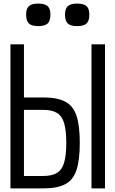

<svg xmlns="http://www.w3.org/2000/svg" viewBox="-20 -1046 640 1066"><path d="M38 0V-800H113V-17L66 -69H220Q269 -69 296.5 -86Q324 -103 336 -143Q348 -183 348 -253Q348 -323 336 -362.5Q324 -402 296.5 -419Q269 -436 220 -436H66V-505H220Q297 -505 341.5 -482Q386 -459 404.5 -404Q423 -349 423 -253Q423 -157 404.5 -101.5Q386 -46 341.5 -23Q297 0 220 0ZM488 0V-800H563V0ZM408 -901Q372 -901 356.5 -915.5Q341 -930 341 -965Q341 -998 356.5 -1012Q372 -1026 408 -1026Q445 -1026 460.5 -1012Q476 -998 476 -965Q476 -930 460.5 -915.5Q445 -901 408 -901ZM192 -901Q156 -901 140.5 -915.5Q125 -930 125 -965Q125 -998 140.5 -1012Q156 -1026 192 -1026Q229 -1026 244.5 -1012Q260 -998 260 -965Q260 -930 244.5 -915.5Q229 -901 192 -901Z"/></svg>

Font: Victor Mono
Style: Regular
Weight: 400
Monospace: yes
Designer: Rune Bjørnerås
Version: Version 1.561;gftools[0.9.30]